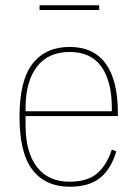

<svg xmlns="http://www.w3.org/2000/svg" viewBox="-20 -696 520 728"><path d="M244 12Q153 12 103.5 -51.5Q54 -115 54 -253Q54 -391 103.5 -454.5Q153 -518 244 -518Q335 -518 381 -454.5Q427 -391 427 -266V-256H77V-219Q77 -119 120 -63Q163 -7 244 -7Q310 -7 347 -37.5Q384 -68 404 -129L421 -122Q401 -55 359.5 -21.5Q318 12 244 12ZM244 -499Q163 -499 120 -443Q77 -387 77 -287V-274H404V-287Q404 -387 364.5 -443Q325 -499 244 -499ZM130 -676H356V-658H130Z"/></svg>

Font: IBM Plex Sans Cond Thin
Style: Regular
Weight: 100
Width: 3
Designer: Mike Abbink, Paul van der Laan, Pieter van Rosmalen
Foundry: Bold Monday
Version: Version 1.3